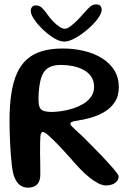

<svg xmlns="http://www.w3.org/2000/svg" viewBox="-20 -848 612 889"><path d="M110 21Q83.9 21 66.8 4.4Q49.6 -12.2 40.8 -46.2Q37.6 -60.2 34.9 -82.3Q32.2 -104.4 30.2 -131.1Q28.1 -157.9 26.7 -185.9Q25.3 -214 24.7 -240.6Q24.1 -267.1 24.1 -288.1Q24.1 -359.4 32.4 -414.3Q40.8 -469.2 58.6 -508.9Q76.4 -548.6 105.2 -573.8Q133.9 -599.1 174.8 -611.2Q215.7 -623.4 270.1 -623.4Q322.2 -623.4 369 -612.2Q415.8 -601.1 452.1 -578.6Q488.4 -556.1 509.2 -522.6Q530.1 -489.2 530.1 -444.9Q530.1 -403.6 511.6 -375.5Q493.1 -347.5 463.6 -330Q434.1 -312.5 400.3 -303Q366.6 -293.6 335.9 -289Q319.2 -286.6 312.5 -283.5Q305.8 -280.3 305.8 -274.6Q305.8 -270.5 312.1 -263.6Q318.4 -256.7 329.2 -246.9Q340 -237.1 353.9 -224.3Q367.8 -211.6 382.8 -195.9Q397.4 -181.3 416.6 -161.8Q435.8 -142.4 455.5 -121.7Q475.2 -100.9 491.9 -82.2Q508.6 -63.4 518.9 -49.9Q529.3 -36.4 529.3 -31.9Q529.3 -17.9 521 -8.4Q512.7 1.2 499.5 5.9Q486.3 10.7 470.8 10.7Q455 10.7 435.8 1.2Q416.6 -8.4 395.3 -25.3Q374.1 -42.2 352 -64.9Q329.9 -87.6 307.9 -113.8Q274.9 -150.8 248.4 -178.3Q221.8 -205.9 204 -221.4Q186.1 -236.9 179.1 -236.9Q174.1 -236.9 171.2 -232.6Q168.2 -228.2 167.1 -217.5Q166 -206.8 165.8 -188.4Q165.5 -170.1 165.5 -141.7Q165.5 -133.1 165.8 -120.1Q166.1 -107.1 166.3 -92.6Q166.6 -78.1 166.6 -64.5Q166.6 -50.9 166.6 -40.4Q166.5 -30 165.8 -25.6Q162 -0.1 146.7 10.4Q131.4 21 110 21ZM220.2 -329.8Q237.3 -329.8 262.1 -333.1Q286.9 -336.4 313.5 -344.5Q340.1 -352.5 363.3 -365.8Q386.6 -379.1 401.1 -399.1Q415.6 -419.1 415.6 -446.2Q415.6 -473.9 402.2 -493.3Q388.9 -512.8 366.6 -524.6Q344.2 -536.4 317.2 -541.9Q290.2 -547.4 262.9 -547.4Q234.2 -547.4 215 -539.6Q195.8 -531.7 184.2 -515.5Q172.6 -499.2 166.9 -473.5Q163.6 -459.1 161.7 -444.4Q159.8 -429.8 158.9 -415.6Q158.1 -401.5 158.1 -387.9Q158.1 -365.8 162.8 -353.1Q167.4 -340.3 180.9 -335Q194.4 -329.8 220.2 -329.8ZM277.2 -655.4Q256.7 -655.4 230.2 -671.3Q203.8 -687.2 179.2 -710.9Q154.5 -734.6 138.4 -758.1Q122.4 -781.7 122.4 -797.1Q122.4 -809.4 128.9 -816.2Q135.4 -823 146 -823Q162.6 -823 174.6 -811.5Q186.6 -799.9 202.7 -776.8Q213.6 -761.6 227.6 -747.3Q241.6 -733.1 255.7 -723.9Q269.8 -714.8 280.4 -714.8Q290.6 -714.8 305.4 -725.7Q320.2 -736.6 336.6 -752.9Q352.9 -769.2 367 -785.5Q385.8 -807.5 398.1 -817.6Q410.3 -827.6 425.4 -827.6Q450.7 -827.6 450.7 -801.8Q450.7 -785.6 432.3 -761Q414 -736.4 385.9 -712.3Q357.8 -688.2 328.5 -671.8Q299.2 -655.4 277.2 -655.4Z"/></svg>

Font: Gluten Thin
Style: Regular
Weight: 100
Designer: Tyler Finck
Foundry: Etcetera Type Company
Version: Version 1.300